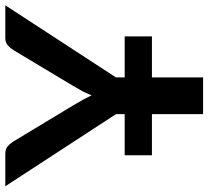

<svg xmlns="http://www.w3.org/2000/svg" viewBox="-50 -712 763 702"><g transform="rotate(-90 331.0 -361.5)"><path d="M398.4 -318.4V-286.6H548.3V-187H398.4V0H264.2V-187H113.8V-286.6H264.2V-318.4L0.5 -723.1H119.1Q136.2 -723.1 146.5 -714.4Q155.8 -706.5 164.6 -692.9L296.4 -474.6Q299.8 -468.3 306.9 -456.3Q314 -444.3 316.9 -439Q318.8 -435.5 322 -429.2Q325.2 -422.9 327.9 -417.7Q330.6 -412.6 332.5 -407.7Q334 -412.1 347.2 -439.5Q348.6 -442.9 367.2 -474.6L498 -692.9Q505.4 -704.6 515.1 -713.4Q525.9 -723.1 542.5 -723.1H662.1Z"/></g></svg>

Font: Lato-SemiBold
Style: Bold
Weight: 500
Designer: Lukasz Dziedzic with Adam Twardoch and Botio Nikoltchev
Foundry: tyPoland Lukasz Dziedzic
Version: ""